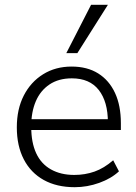

<svg xmlns="http://www.w3.org/2000/svg" viewBox="-20 -771 567 799"><path d="M291 8Q216 8 162 -22Q108 -52 79 -108Q50 -164 50 -241Q50 -317 79 -373.5Q108 -430 159.5 -462Q211 -494 278 -494Q343 -494 388.5 -465.5Q434 -437 458.5 -384.5Q483 -332 483 -258V-230H94V-275H445L429 -262Q429 -348 391 -396.5Q353 -445 279 -445Q224 -445 186 -419.5Q148 -394 129 -349.5Q110 -305 110 -247V-242Q110 -178 130.5 -133.5Q151 -89 192 -66Q233 -43 289 -43Q334 -43 373.5 -57Q413 -71 451 -104L475 -58Q443 -28 393 -10Q343 8 291 8ZM256 -550 359 -751H429L302 -550Z"/></svg>

Font: Nunito Sans 12pt ExtraLight 12pt Light
Style: Regular
Weight: 300
Version: Version 3.101;gftools[0.9.27]